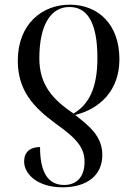

<svg xmlns="http://www.w3.org/2000/svg" viewBox="-20 -566 576 820"><path d="M280 -546C159 -547 56 -462 56 -307C56 -179 123 -108 218 -38C313 29 341 68 341 126C341 194 303 224 254 224C185 224 151 170 151 62C109 62 83 83 83 124C83 177 140 234 247 234C349 234 417 185 417 96C417 14 359 -29 301 -75C407 -101 490 -180 490 -313C490 -462 400 -545 280 -546ZM279 -536C347 -535 396 -480 396 -318C396 -191 360 -120 294 -81C209 -139 148 -200 148 -317C148 -456 195 -538 279 -536Z"/></svg>

Font: Noto Serif Display SemiCondensed
Style: Regular
Weight: 400
Width: 4
Designer: Monotype Design Team
Foundry: Monotype Imaging Inc.
Version: Version 2.009